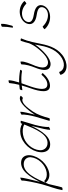

<svg xmlns="http://www.w3.org/2000/svg" viewBox="1152 -2102 1274 3619"><g transform="rotate(-90 1789.5 -293.0)"><path d="M133 -22C228 -247 338 -507 528 -482C595 -473 639 -421 635 -352C623 -209 492 -72 347 -51C287 -43 229 -53 194 -92C190 -97 179 -95 169 -87C160 -80 155 -70 158 -65C200 -19 258 8 330 -2C498 -26 652 -190 672 -359C682 -446 642 -521 558 -531C387 -554 268 -376 170 -176C207 -317 254 -513 251 -546C250 -550 238 -547 222 -540C207 -533 195 -525 195 -521C200 -470 158 -266 123 -133C89 -8 37 117 15 242C13 246 23 249 38 248C52 247 65 242 67 238C85 178 107 78 130 -18C131 -19 132 -21 133 -22Z M1207 -13C1198 -63 1221 -180 1243 -267C1267 -356 1298 -444 1322 -533C1324 -538 1315 -541 1301 -541C1287 -541 1274 -538 1272 -533C1270 -526 1269 -519 1267 -512C1214 -544 1148 -558 1072 -545C896 -516 747 -347 730 -175C720 -84 756 -2 842 12C1012 41 1131 -140 1227 -343C1221 -318 1215 -292 1208 -267C1182 -171 1148 -24 1152 12C1152 16 1165 14 1180 7C1195 0 1207 -9 1207 -13ZM874 -37C805 -49 763 -108 767 -181C777 -328 905 -471 1057 -496C1130 -509 1200 -504 1252 -472C1166 -262 1063 -5 874 -37Z M1371 0C1372 -4 1373 -8 1374 -12C1402 -115 1435 -219 1498 -313C1575 -425 1670 -546 1749 -499C1752 -497 1764 -505 1776 -517C1788 -530 1795 -541 1793 -543C1699 -600 1572 -464 1472 -327C1460 -309 1448 -291 1437 -273C1463 -368 1495 -511 1492 -546C1491 -550 1479 -547 1463 -540C1448 -533 1436 -525 1436 -521C1446 -470 1423 -354 1400 -267C1376 -178 1345 -89 1321 0C1319 4 1328 8 1342 8C1356 8 1369 4 1371 0Z M1902 -509C1931 -513 1959 -518 1987 -521C1972 -465 1953 -409 1934 -354C1870 -178 1837 12 1983 12C2068 12 2154 -46 2218 -121C2222 -125 2219 -133 2210 -140C2201 -147 2191 -150 2187 -146C2139 -87 2075 -38 2007 -38C1884 -38 1918 -202 1967 -350C1987 -406 2009 -466 2029 -525C2107 -531 2183 -529 2254 -516C2261 -515 2272 -521 2278 -531C2284 -540 2284 -549 2277 -551C2202 -565 2124 -572 2044 -570C2067 -642 2084 -710 2086 -764C2088 -769 2077 -770 2062 -768C2047 -765 2034 -760 2033 -756C2027 -694 2016 -631 2000 -568C1973 -566 1945 -563 1917 -558C1913 -557 1906 -546 1902 -532C1897 -518 1898 -508 1902 -509Z M2385 -527C2385 -443 2358 -355 2324 -269C2278 -156 2249 -30 2335 11C2448 64 2596 -68 2711 -205C2729 -227 2745 -249 2759 -272C2755 -251 2751 -231 2748 -212C2721 -61 2680 101 2545 207C2428 302 2279 296 2243 187C2243 184 2230 186 2215 193C2199 200 2187 209 2188 212C2226 349 2412 361 2564 243C2712 127 2752 -51 2784 -215C2797 -285 2813 -356 2835 -427C2838 -434 2841 -442 2844 -449C2845 -452 2846 -454 2845 -455C2854 -480 2864 -504 2874 -529C2877 -533 2869 -539 2857 -541C2845 -543 2832 -542 2829 -538C2813 -495 2797 -440 2783 -381C2759 -325 2728 -271 2688 -222C2595 -105 2473 10 2375 -36C2304 -69 2323 -172 2357 -264C2394 -356 2446 -466 2439 -540C2440 -544 2429 -544 2414 -541C2398 -537 2386 -531 2385 -527Z M3095 -893C3095 -830 3090 -766 3078 -700C3074 -692 3079 -686 3088 -686C3098 -686 3109 -692 3113 -700C3132 -769 3153 -839 3149 -907C3150 -911 3139 -911 3124 -908C3109 -904 3096 -898 3095 -893Z M3048 -88C3199 78 3462 26 3499 -134C3521 -231 3430 -276 3332 -291C3255 -304 3170 -326 3183 -401C3203 -526 3402 -566 3529 -434C3531 -431 3544 -438 3558 -448C3572 -459 3581 -470 3579 -472C3436 -627 3181 -557 3147 -399C3127 -306 3207 -257 3301 -242C3383 -229 3475 -211 3463 -132C3438 -1 3233 17 3099 -126C3097 -129 3084 -122 3070 -112C3056 -101 3046 -90 3048 -88Z"/></g></svg>

Font: Nupuram Thin Italic
Style: Regular
Weight: 100
Designer: Santhosh Thottingal (santhosh.thottingal@gmail.com)
Foundry: SMC
Version: Version 1.000